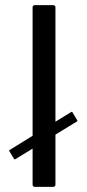

<svg xmlns="http://www.w3.org/2000/svg" viewBox="-20 -728 337 748"><path d="M107 -9V-699Q107 -708 117 -708H186Q196 -708 196 -699V-9Q196 0 186 0H117Q107 0 107 -9ZM40 -108Q38 -107 36.5 -107.5Q35 -108 35 -108L16 -140Q14 -142 18 -144L258 -292Q260 -293 262 -291L281 -259Q283 -257 280 -255Z"/></svg>

Font: Glory Thin Medium
Style: Regular
Weight: 500
Version: Version 1.011